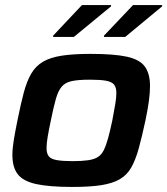

<svg xmlns="http://www.w3.org/2000/svg" viewBox="-20 -731 661 759"><path d="M266 8Q174 8 122.5 -3.5Q71 -15 50 -42.5Q29 -70 29 -118Q29 -144 34.5 -177.5Q40 -211 49 -255Q62 -320 74 -365Q86 -410 103.5 -440Q121 -470 150 -487Q179 -504 224.5 -511Q270 -518 338 -518Q430 -518 481 -507Q532 -496 552.5 -468Q573 -440 573 -391Q573 -364 568.5 -331Q564 -298 555 -255Q541 -190 528.5 -144.5Q516 -99 499 -69Q482 -39 453.5 -22.5Q425 -6 380 1Q335 8 266 8ZM267 -94Q304 -94 328 -97.5Q352 -101 366.5 -110Q381 -119 390 -137Q399 -155 407 -183.5Q415 -212 424 -255Q431 -292 435.5 -318.5Q440 -345 440 -363Q440 -386 430.5 -397Q421 -408 398.5 -412Q376 -416 336 -416Q290 -416 264 -410.5Q238 -405 224 -388.5Q210 -372 201 -340.5Q192 -309 181 -255Q173 -217 168.5 -190.5Q164 -164 164 -146Q164 -124 173 -113Q182 -102 205 -98Q228 -94 267 -94ZM391 -585V-590L506 -711H621V-706L475 -585ZM190 -585V-590L304 -711H419V-706L272 -585Z"/></svg>

Font: Saira SemiExpanded SemiBold
Style: Italic
Weight: 600
Width: 6
Italic angle: -12°
Designer: Hector Gatti with collaboration of the Omnibus-Type team
Foundry: Omnibus-Type
Version: Version 1.101